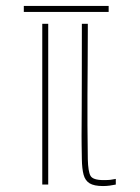

<svg xmlns="http://www.w3.org/2000/svg" viewBox="-20 -620 469 645"><path d="M369 0Q359.5 2 348.5 3.5Q337.5 5 326 5Q296 5 281 -4.2Q266 -13.5 260.8 -33.2Q255.5 -53 255 -85Q254.5 -117.5 254.2 -134.2Q254 -151 254 -163.8Q254 -176.5 254.2 -195.2Q254.5 -214 254.5 -250Q254.5 -286 254.8 -349Q255 -412 255 -514V-540H275V-514Q275 -453.5 274.5 -401.5Q274 -349.5 273.8 -300.2Q273.5 -251 273.8 -198.8Q274 -146.5 275 -85Q276 -44 284 -29.5Q292 -15 328 -15Q344 -15 351.2 -16Q358.5 -17 369 -19ZM122 0V-540H142V0ZM60 -580V-600H345V-580Z"/></svg>

Font: Big Shoulders Stencil Display SC Thin
Style: Regular
Weight: 100
Designer: Patric King
Foundry: XO Type Co
Version: Version 2.001